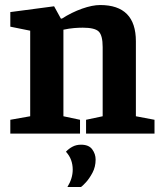

<svg xmlns="http://www.w3.org/2000/svg" viewBox="-20 -531 643 763"><path d="M21 0V-55L100 -69V-409L21 -425V-483L195 -506L222 -457H226Q265 -482 306 -496.5Q347 -511 378 -511Q449 -511 484.5 -475Q520 -439 520 -367V-69L594 -55V0H322V-55L388 -69V-344Q388 -390 372.5 -405.5Q357 -421 309 -421Q293 -421 274.5 -419.5Q256 -418 232 -413V-69L298 -55V0ZM248 212Q269 178 269 143Q269 123 262.5 105Q256 87 242 72Q253 60 268 52Q283 44 302 44Q333 44 346.5 62.5Q360 81 360 103Q360 132 347.5 155.5Q335 179 321 194Q307 209 302 212Z"/></svg>

Font: Faustina
Style: Bold
Weight: 700
Designer: Alfonso Garcia
Foundry: http://www.omnibus-type.com
Version: Version 1.200